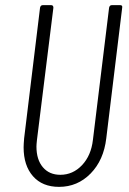

<svg xmlns="http://www.w3.org/2000/svg" viewBox="-20 -720 501 748"><path d="M72 -146Q72 -157 74 -181L136 -690Q138 -700 147 -700H179Q188 -700 188 -690L124 -175Q122 -157 122 -149Q122 -98 147 -68.5Q172 -39 215 -39Q264 -39 299.5 -76.5Q335 -114 342 -175L405 -690Q407 -700 416 -700H448Q458 -700 456 -690L394 -181Q384 -96 333 -44Q282 8 210 8Q145 8 108.5 -33.5Q72 -75 72 -146Z"/></svg>

Font: Barlow Condensed Light
Style: Italic
Weight: 300
Width: 3
Italic angle: -7°
Designer: Jeremy Tribby
Foundry: Tribby Type
Version: Version 1.408